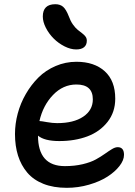

<svg xmlns="http://www.w3.org/2000/svg" viewBox="-20 -839 648 920"><path d="M345.2 -602.1Q318.4 -602.1 289.1 -616.9Q259.8 -631.8 237.1 -654.5Q214.4 -677.2 199.7 -705.8Q185.1 -734.4 185.1 -759.8Q185.1 -818.8 245.1 -818.8Q268.1 -818.8 282.5 -806.4Q296.9 -793.9 310.1 -759.8Q317.9 -737.8 329.6 -721.4Q341.3 -705.1 352.5 -696Q363.8 -687 373.8 -679.4Q383.8 -671.9 389.9 -663.6Q396 -655.3 396 -644Q396 -624 383.1 -613Q370.1 -602.1 345.2 -602.1ZM299.8 61Q236.3 61 188.2 42Q140.1 22.9 110.6 -12Q81.1 -46.9 66.4 -93.3Q51.8 -139.6 51.8 -196.8Q51.8 -245.6 64.9 -294.9Q78.1 -344.2 103.8 -388.7Q129.4 -433.1 164.3 -467.8Q199.2 -502.4 246.6 -522.7Q293.9 -543 346.2 -543Q431.6 -543 481.9 -497.6Q532.2 -452.1 532.2 -366.2Q532.2 -301.8 495.4 -254.9Q458.5 -208 398.7 -185.5Q338.9 -163.1 264.2 -163.1Q192.9 -163.1 162.1 -189Q162.1 -43 291 -43Q337.4 -43 376.2 -52.2Q415 -61.5 439.2 -75Q463.4 -88.4 482.2 -101.8Q501 -115.2 516.4 -124.5Q531.7 -133.8 543.9 -133.8Q574.2 -133.8 574.2 -97.2Q574.2 -71.3 552.5 -43.5Q530.8 -15.6 494.6 7.6Q458.5 30.8 406.7 45.9Q355 61 299.8 61ZM170.9 -258.8Q177.7 -258.8 204.6 -253.9Q231.4 -249 253.9 -249Q333 -249 378.9 -280Q424.8 -311 424.8 -362.8Q424.8 -434.1 346.2 -434.1Q282.2 -434.1 234.1 -384Q186 -334 168.9 -258.8Z"/></svg>

Font: Shantell Sans Irregular Bouncy
Style: Regular
Weight: 500
Designer: Stephen Nixon, Anya Danilova, Shantell Martin
Foundry: Arrow Type
Version: Version 1.006;[9816181b4]